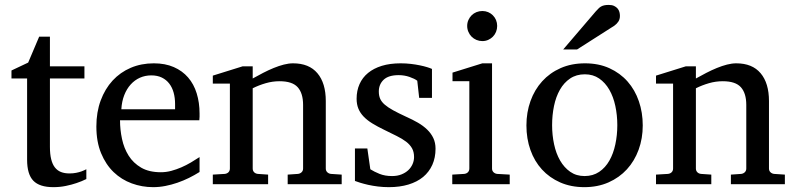

<svg xmlns="http://www.w3.org/2000/svg" viewBox="-20 -753 3249 785"><path d="M333 -21Q314.5 -11.7 292.5 -4.4Q273.9 2 249.5 7.1Q225.1 12.2 198.2 12.2Q141.6 12.2 116.2 -14.2Q90.8 -40.5 90.8 -100.1V-432.1H26.9V-464.8L95.2 -497.1L140.1 -603H184.1V-481.9H325.2V-432.1H184.1V-152.8Q184.1 -123 189.2 -102.3Q194.3 -81.5 204.3 -68.6Q214.4 -55.7 229.2 -49.8Q244.1 -43.9 264.2 -43.9Q278.8 -43.9 291.3 -46.4Q303.7 -48.8 313 -52.2Q323.7 -56.2 333 -61Z M795.9 -49.8Q774.9 -36.6 752.2 -25.4Q729.5 -14.2 705.3 -5.9Q681.2 2.4 656.2 7.3Q631.3 12.2 606 12.2Q560.5 12.2 518.6 -3.2Q476.6 -18.6 444.6 -49.3Q412.6 -80.1 393.3 -126.7Q374 -173.3 374 -235.8Q374 -294.4 391.6 -342Q409.2 -389.6 440.4 -423.6Q471.7 -457.5 514.6 -475.8Q557.6 -494.1 608.9 -494.1Q655.3 -494.1 690.4 -478.8Q725.6 -463.4 749 -436.3Q772.5 -409.2 784.2 -371.3Q795.9 -333.5 795.9 -289.1V-275.9Q795.9 -268.1 794.9 -261.2H470.7Q470.7 -223.1 478.8 -185.1Q486.8 -147 505.9 -116.7Q524.9 -86.4 557.1 -67.6Q589.4 -48.8 637.7 -48.8Q659.2 -48.8 680.2 -54.4Q701.2 -60.1 721.4 -68.8Q741.7 -77.6 760.3 -88.6Q778.8 -99.6 795.9 -110.8ZM695.8 -328.1Q695.8 -353 689.9 -374.3Q684.1 -395.5 672.1 -411.1Q660.2 -426.8 641.8 -435.8Q623.5 -444.8 598.6 -444.8Q573.7 -444.8 552.2 -435.3Q530.8 -425.8 514.4 -407.7Q498 -389.6 488 -364Q478 -338.4 476.1 -306.2H695.8Z M1156.2 0V-39.1L1198.2 -42Q1207 -43 1213.1 -48.8Q1219.2 -54.7 1219.2 -64V-324.2Q1219.2 -371.6 1197.3 -396.2Q1175.3 -420.9 1123 -420.9Q1094.2 -420.9 1066.4 -412.8Q1038.6 -404.8 1013.2 -392.1V-64Q1013.2 -54.7 1019 -48.8Q1024.9 -43 1034.2 -42L1076.2 -39.1V0H850.1V-39.1L898.9 -42Q908.2 -43 914.1 -48.8Q919.9 -54.7 919.9 -64V-411.1H850.1V-443.8L972.2 -481.9H1013.2V-432.1Q1034.2 -443.8 1055.9 -455.1Q1077.6 -466.3 1099.1 -475.1Q1120.6 -483.9 1140.6 -489Q1160.6 -494.1 1178.2 -494.1Q1243.7 -494.1 1277.8 -453.6Q1312 -413.1 1312 -339.8V-64Q1312 -54.7 1318.1 -48.8Q1324.2 -43 1333 -42L1377 -39.1V0Z M1760.7 -145Q1760.7 -108.4 1747.6 -79.1Q1734.4 -49.8 1710 -29.5Q1685.5 -9.3 1649.9 1.5Q1614.3 12.2 1569.8 12.2Q1546.9 12.2 1525.1 9.5Q1503.4 6.8 1485.1 2.7Q1466.8 -1.5 1452.6 -5.9Q1438.5 -10.3 1431.2 -13.2V-146H1481.9L1494.1 -61Q1509.3 -51.3 1531.5 -42.2Q1553.7 -33.2 1583 -33.2Q1604.5 -33.2 1621.1 -39.8Q1637.7 -46.4 1649.2 -57.1Q1660.6 -67.9 1666.7 -81.8Q1672.9 -95.7 1672.9 -110.8Q1672.9 -131.8 1664.6 -146.7Q1656.2 -161.6 1640.6 -173.6Q1625 -185.5 1602.3 -196.8Q1579.6 -208 1550.8 -222.2Q1523.4 -235.4 1502.4 -248.3Q1481.4 -261.2 1467 -276.1Q1452.6 -291 1445.3 -308.8Q1438 -326.7 1438 -349.1Q1438 -382.3 1450 -409.2Q1461.9 -436 1484.9 -454.8Q1507.8 -473.6 1541.3 -483.9Q1574.7 -494.1 1618.2 -494.1Q1640.1 -494.1 1660.2 -491.7Q1680.2 -489.3 1696.8 -485.8Q1713.4 -482.4 1726.1 -478.5Q1738.8 -474.6 1746.1 -471.2V-353H1693.8L1686 -422.9Q1675.3 -431.2 1654.3 -438.5Q1633.3 -445.8 1609.9 -445.8Q1568.4 -445.8 1548.6 -427Q1528.8 -408.2 1528.8 -378.9Q1528.8 -361.8 1534.4 -349.1Q1540 -336.4 1553 -325.2Q1565.9 -314 1587.2 -302.2Q1608.4 -290.5 1640.1 -275.9Q1666.5 -264.2 1688.5 -251.5Q1710.4 -238.8 1726.6 -223.1Q1742.7 -207.5 1751.7 -188.5Q1760.7 -169.4 1760.7 -145Z M1829.1 0V-39.1L1877.9 -42Q1887.2 -43 1893.1 -48.8Q1898.9 -54.7 1898.9 -64V-420.9H1830.1V-456.1L1952.1 -494.1H1991.7V-64Q1991.7 -54.7 1997.8 -48.8Q2003.9 -43 2012.7 -42L2064 -39.1V0ZM2012.7 -647Q2012.7 -634.3 2008.1 -622.8Q2003.4 -611.3 1995.1 -603Q1986.8 -594.7 1975.8 -589.8Q1964.8 -585 1952.1 -585Q1939.5 -585 1928 -589.8Q1916.5 -594.7 1908.2 -603Q1899.9 -611.3 1895 -622.8Q1890.1 -634.3 1890.1 -647Q1890.1 -659.7 1895 -670.9Q1899.9 -682.1 1908.2 -690.4Q1916.5 -698.7 1928 -703.4Q1939.5 -708 1952.1 -708Q1964.8 -708 1975.8 -703.4Q1986.8 -698.7 1995.1 -690.4Q2003.4 -682.1 2008.1 -670.9Q2012.7 -659.7 2012.7 -647Z M2503.9 -241.2Q2503.9 -282.2 2495.8 -319.8Q2487.8 -357.4 2471.2 -386.2Q2454.6 -415 2429.7 -432.1Q2404.8 -449.2 2371.1 -449.2Q2336.4 -449.2 2311 -432.1Q2285.6 -415 2269.3 -386.2Q2252.9 -357.4 2245.1 -319.8Q2237.3 -282.2 2237.3 -241.2Q2237.3 -200.7 2245.4 -163.1Q2253.4 -125.5 2270 -96.7Q2286.6 -67.9 2311.5 -50.5Q2336.4 -33.2 2370.1 -33.2Q2404.3 -33.2 2429.7 -50.3Q2455.1 -67.4 2471.4 -96.2Q2487.8 -125 2495.8 -162.6Q2503.9 -200.2 2503.9 -241.2ZM2607.9 -240.2Q2607.9 -187 2591.1 -140.9Q2574.2 -94.7 2543.2 -60.8Q2512.2 -26.9 2468 -7.3Q2423.8 12.2 2369.1 12.2Q2314.5 12.2 2270.5 -7.1Q2226.6 -26.4 2195.8 -60.1Q2165 -93.8 2148.7 -139.9Q2132.3 -186 2132.3 -240.2Q2132.3 -293.5 2148.9 -339.8Q2165.5 -386.2 2196.8 -420.7Q2228 -455.1 2272.2 -474.6Q2316.4 -494.1 2372.1 -494.1Q2427.7 -494.1 2471.7 -474.1Q2515.6 -454.1 2545.9 -419.7Q2576.2 -385.3 2592 -339.1Q2607.9 -293 2607.9 -240.2ZM2514.6 -688Q2514.6 -674.3 2508.1 -664.6Q2501.5 -654.8 2491.7 -647.9L2339.4 -550.8H2282.7L2415.5 -706.1Q2421.4 -712.4 2426.3 -717.5Q2431.2 -722.7 2437 -726.1Q2442.9 -729.5 2450.4 -731.2Q2458 -732.9 2468.8 -732.9Q2481.9 -732.9 2490.7 -728.8Q2499.5 -724.6 2504.9 -718.3Q2510.3 -711.9 2512.5 -703.9Q2514.6 -695.8 2514.6 -688Z M2968.3 0V-39.1L3010.3 -42Q3019 -43 3025.1 -48.8Q3031.2 -54.7 3031.2 -64V-324.2Q3031.2 -371.6 3009.3 -396.2Q2987.3 -420.9 2935.1 -420.9Q2906.2 -420.9 2878.4 -412.8Q2850.6 -404.8 2825.2 -392.1V-64Q2825.2 -54.7 2831.1 -48.8Q2836.9 -43 2846.2 -42L2888.2 -39.1V0H2662.1V-39.1L2710.9 -42Q2720.2 -43 2726.1 -48.8Q2731.9 -54.7 2731.9 -64V-411.1H2662.1V-443.8L2784.2 -481.9H2825.2V-432.1Q2846.2 -443.8 2867.9 -455.1Q2889.6 -466.3 2911.1 -475.1Q2932.6 -483.9 2952.6 -489Q2972.7 -494.1 2990.2 -494.1Q3055.7 -494.1 3089.8 -453.6Q3124 -413.1 3124 -339.8V-64Q3124 -54.7 3130.1 -48.8Q3136.2 -43 3145 -42L3189 -39.1V0Z"/></svg>

Font: BabelStone Ogham Pictish
Style: Regular
Weight: 400
Designer: Andrew West
Foundry: BabelStone
Version: Version 1.02 March 14, 2022